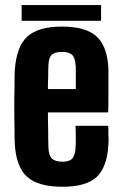

<svg xmlns="http://www.w3.org/2000/svg" viewBox="-20 -712 470 741"><path d="M221.7 8.8C282.2 8.8 326.2 -3.9 353.5 -29.3C379.9 -54.7 395.5 -96.7 398.4 -154.3C399.4 -166 399.4 -179.7 398.4 -194.3C398.4 -209 398.4 -219.7 397.5 -226.6H271.5C272.5 -208 272.5 -192.4 272.5 -177.7C272.5 -163.1 272.5 -150.4 271.5 -140.6C270.5 -122.1 265.6 -108.4 258.8 -99.6C251 -91.8 238.3 -87.9 221.7 -87.9C203.1 -87.9 189.5 -91.8 180.7 -99.6C171.9 -108.4 168 -122.1 167 -140.6C166 -163.1 166 -186.5 166 -209C165 -231.4 165 -254.9 165 -278.3H397.5C398.4 -298.8 398.4 -321.3 398.4 -344.7V-388.7V-408.2V-448.2C395.5 -505.9 379.9 -546.9 352.5 -571.3C325.2 -596.7 281.2 -609.4 219.7 -609.4C158.2 -609.4 114.3 -596.7 85.9 -571.3C57.6 -545.9 42 -502.9 37.1 -443.4C36.1 -427.7 36.1 -406.2 36.1 -379.9C35.2 -353.5 35.2 -326.2 35.2 -297.9C35.2 -268.6 35.2 -241.2 36.1 -215.8C36.1 -190.4 36.1 -169.9 37.1 -154.3C41 -96.7 56.6 -54.7 85 -29.3C113.3 -3.9 159.2 8.8 221.7 8.8ZM165 -368.2C165 -383.8 165 -399.4 166 -415C166 -430.7 166 -446.3 167 -462.9C168 -480.5 171.9 -493.2 179.7 -501C188.5 -507.8 201.2 -511.7 219.7 -511.7C237.3 -511.7 250 -507.8 257.8 -501C265.6 -493.2 270.5 -480.5 271.5 -462.9C272.5 -459 272.5 -452.1 272.5 -443.4V-409.2V-368.2H165ZM63.5 -692.4V-631.8H370.1V-692.4H63.5Z"/></svg>

Font: Yellow Ladder Regular
Style: Regular
Weight: 400
Designer: Zima Creative
Version: Version 2.002